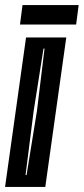

<svg xmlns="http://www.w3.org/2000/svg" viewBox="-30 -739 331 759"><path d="M-10 0 73 -591H232L149 0ZM71 -47H75L116 -300L146 -547H142L103 -300ZM49 -642 59 -719H281L271 -642Z"/></svg>

Font: Alumni Sans Inline One
Style: Italic
Weight: 400
Italic angle: -8°
Designer: Robert E. Leuschke
Foundry: Robert E. Leuschke
Version: Version 1.100; ttfautohint (v1.8.3)